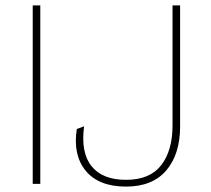

<svg xmlns="http://www.w3.org/2000/svg" viewBox="-20 -680 780 710"><path d="M129 -660V0H101V-660ZM646 -660V-212Q646 -110 595 -50Q544 10 446 10Q345 10 297 -48.5Q249 -107 264 -203L291 -213Q278 -116 318.5 -65.5Q359 -15 446 -15Q534 -15 576 -69Q618 -123 618 -216V-660Z"/></svg>

Font: Work Sans ExtraLight
Style: Regular
Weight: 200
Designer: Wei Huang
Foundry: Wei Huang
Version: Version 2.010; ttfautohint (v1.8.3)